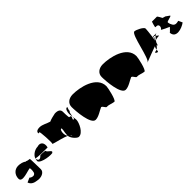

<svg xmlns="http://www.w3.org/2000/svg" viewBox="310 -1874 3161 3161"><g transform="rotate(-45 1890.0 -294.0)"><path d="M24 -235C22 -130 228 -224 280 -224C292 -224 264 -220 283 -210C283 -132 276 -110 246 -94C208 -86 180 -103 164 -118L86 -83C106 -20 165 0 218 6C306 26 396 -14 396 -83C396 -80 392 -331 388 -331C376 -331 314 -340 314 -355C314 -355 314 -351 312 -343C276 -376 220 -388 170 -388C84 -387 25 -320 24 -235Z M452 -243C410 -166 638 -124 716 -138C772 -172 666 -198 662 -246C647 -246 543 -264 543 -242C486 -186 456 -230 460 -274C483 -255 700 -258 728 -258C752 -354 700 -410 622 -384C545 -384 452 -318 452 -243Z M826 -246C802 -233 1148 -178 1148 -112C1148 -80 1144 -152 1104 -152C1050 -210 1077 -320 1104 -320C1128 -320 1098 -240 1098 -176C1088 -110 1178 -20 1212 -17C1310 -9 1386 -182 1386 -244C1386 -262 1368 -393 1368 -393C1368 -446 1387 -500 1417 -500C1444 -506 1409 -480 1409 -422C1377 -422 1382 -280 1364 -280C1310 -280 1414 -358 1333 -358C1321 -358 1321 -498 1321 -492C1321 -546 1282 -572 1207 -569C1172 -562 1090 -544 1060 -527C997 -544 934 -587 868 -587C785 -587 784 -544 784 -534C780 -516 828 -538 842 -538C848 -538 803 -540 806 -540C824 -540 838 -254 826 -246Z M1477 -448C1477 -352 1503 -19 1610 -19C1682 -19 1765 -82 1819 -104C1853 -100 1865 -36 1893 -40C1931 -46 1999 -14 2037 -12C2075 -12 2126 -251 2126 -286C2126 -516 1803 -586 1633 -584C1547 -582 1477 -534 1477 -448Z M2177 -448C2177 -352 2203 -19 2310 -19C2382 -19 2465 -82 2519 -104C2553 -100 2565 -36 2593 -40C2631 -46 2699 -14 2737 -12C2775 -12 2826 -251 2826 -286C2826 -516 2503 -586 2333 -584C2247 -582 2177 -534 2177 -448Z M2875 -81C2871 -80 3181 -202 3208 -202C3215 -202 3255 -303 3255 -316C3255 -324 3339 -261 3325 -261C3243 -261 3133 -228 3133 -103C3133 -55 3048 -119 3103 -119C3189 -119 3251 -322 3331 -322H3237C3275 -322 3169 -165 3192 -165C3225 -165 3253 -478 3253 -500C3253 -538 3127 -599 3089 -599C3015 -599 2947 -92 2875 -81Z M3417 -310C3407 -305 3555 -236 3555 -239C3555 -239 3492 -170 3485 -170C3497 -27 3670 -78 3755 -141L3723 -211C3672 -200 3625 -188 3597 -262C3593 -262 3582 -306 3582 -312C3582 -338 3691 -342 3691 -365L3623 -413C3623 -413 3573 -425 3573 -428C3573 -428 3533 -508 3521 -508H3407C3404 -508 3379 -414 3379 -407C3379 -400 3403 -402 3407 -402C3467 -402 3452 -324 3417 -310Z"/></g></svg>

Font: Recovery
Style: Regular
Weight: 400
Version: Version 0.27